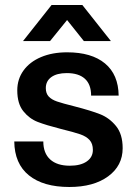

<svg xmlns="http://www.w3.org/2000/svg" viewBox="-20 -732 549 767"><path d="M454 -350H344Q344 -395 319 -417.5Q294 -440 247 -440Q207 -440 185 -424Q163 -408 163 -380Q163 -359 174.5 -346.5Q186 -334 208 -326.5Q230 -319 278 -307Q344 -290 380.5 -275.5Q417 -261 443.5 -228.5Q470 -196 470 -140Q470 -70 412 -27.5Q354 15 257 15Q153 15 95.5 -31.5Q38 -78 37 -167H153Q153 -120 180.5 -95Q208 -70 259 -70Q302 -70 326.5 -87Q351 -104 351 -133Q351 -158 338 -172.5Q325 -187 300.5 -195.5Q276 -204 223 -217Q164 -232 130.5 -245Q97 -258 73 -288Q49 -318 49 -371Q49 -416 74 -450.5Q99 -485 144 -504Q189 -523 248 -523Q346 -523 399.5 -478.5Q453 -434 454 -350ZM248 -652 180 -568H72L186 -712H309L423 -568H315Z"/></svg>

Font: CST
Style: Medium
Weight: 500
Version: Version 1.00